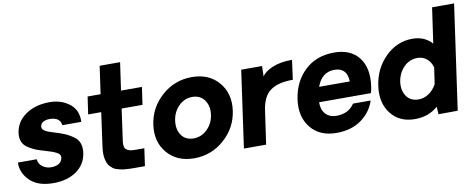

<svg xmlns="http://www.w3.org/2000/svg" viewBox="-64 -1047 3350 1351"><g transform="rotate(-10 1610.5 -371.5)"><path d="M226.1 6.8Q116.2 6.8 59.1 -49.1Q2 -105 3.9 -179.2H138.2Q142.1 -143.1 171.1 -123.5Q200.2 -104 236.8 -106Q302.7 -109.9 311 -159.2Q313 -172.4 306.4 -182.1Q299.8 -191.9 282 -200.4Q264.2 -209 250.5 -213.4Q236.8 -217.8 207 -227.1Q168 -238.3 144 -247.6Q120.1 -256.8 91.6 -274.9Q63 -293 51.5 -320.1Q40 -347.2 44.9 -383.8Q56.2 -462.9 125.5 -511Q194.8 -559.1 297.9 -559.1Q377.9 -559.1 437.5 -514.2Q497.1 -469.2 493.2 -383.8H357.9Q352.1 -438 285.2 -441.9Q254.4 -443.8 233.6 -433.3Q212.9 -422.9 210 -401.9Q209 -394 210.9 -387.5Q212.9 -380.9 219 -375.5Q225.1 -370.1 231 -366.5Q236.8 -362.8 249 -357.9Q261.2 -353 269 -350.6Q276.9 -348.1 293.5 -343Q310.1 -337.9 318.8 -335Q356 -322.8 378.9 -311.8Q401.9 -300.8 428 -282Q454.1 -263.2 464.1 -234.1Q474.1 -205.1 469.2 -167Q458 -85.9 392.1 -39.6Q326.2 6.8 226.1 6.8Z M811 1Q790 1 774.9 0.5Q759.8 0 740.7 -1.5Q721.7 -2.9 708.7 -5.9Q695.8 -8.8 680.4 -13.4Q665 -18.1 655 -25.6Q645 -33.2 635 -43.7Q625 -54.2 619.4 -67.6Q613.8 -81.1 609.9 -98.6Q606 -116.2 606 -138.7Q606 -161.1 609.9 -187L643.1 -426.8H549.8L567.9 -551.8H660.6L689 -750H835L806.6 -551.8H956.1L938 -426.8H789.1L756.8 -196.8Q751 -154.8 770 -139.4Q789.1 -124 828.6 -124H897.9L879.9 1Z M1447.5 -74.5Q1355.5 6.8 1232.7 6.8Q1109.9 6.8 1040.8 -74.5Q971.7 -155.8 988.8 -275.9Q1005.9 -396 1097.7 -477.5Q1189.5 -559.1 1312.5 -559.1Q1435.5 -559.1 1504.6 -477.5Q1573.7 -396 1556.6 -275.9Q1539.6 -155.8 1447.5 -74.5ZM1252.4 -131.8Q1308.6 -131.8 1350.6 -173.3Q1392.6 -214.8 1400.6 -275.9Q1408.7 -336.9 1378.7 -378.9Q1348.6 -420.9 1292.5 -420.9Q1235.4 -420.9 1194.1 -379.4Q1152.8 -337.9 1144.8 -275.9Q1136.7 -213.9 1166 -172.9Q1195.3 -131.8 1252.4 -131.8Z M2029.3 -556.2 2010.3 -417Q1905.3 -417 1849.9 -377.4Q1794.4 -337.9 1780.3 -237.8L1746.1 0H1587.4L1665 -549.8H1814L1812 -475.1Q1831.1 -507.3 1887.7 -531.7Q1944.3 -556.2 2029.3 -556.2Z M2545.4 -275.9Q2542.5 -252 2535.2 -229H2165Q2164.1 -174.8 2192.6 -144.3Q2221.2 -113.8 2270 -113.8Q2356 -113.8 2398.4 -178.2H2524.4Q2498.5 -98.1 2427.5 -46.6Q2356.4 4.9 2250 4.9Q2128.9 4.9 2065.7 -74Q2002.4 -152.8 2019 -274.9Q2037.1 -399.9 2119.1 -477.5Q2201.2 -555.2 2329.1 -555.2Q2447.3 -555.2 2505.4 -480Q2563.5 -404.8 2545.4 -275.9ZM2310.1 -435.1Q2219.2 -435.1 2184.1 -335.9H2403.3Q2399.9 -435.1 2310.1 -435.1Z M3221.2 -749 3115.2 -1 2978 0 2974.1 -54.2Q2908.2 4.9 2810.1 4.9Q2699.2 4.9 2638.7 -73Q2578.1 -150.9 2595.2 -271Q2612.3 -392.1 2695.1 -473.6Q2777.8 -555.2 2888.2 -555.2Q2975.1 -555.2 3027.8 -496.1L3064 -749ZM2858.9 -127Q2897.9 -127 2932.4 -150.4Q2966.8 -173.8 2987.8 -212.9L3004.9 -329.1Q2995.1 -368.2 2967 -392.1Q2939 -416 2899.9 -416Q2842.8 -416 2802 -374.5Q2761.2 -333 2752 -271Q2744.1 -210 2772.9 -168.5Q2801.8 -127 2858.9 -127Z"/></g></svg>

Font: Oakes Grotesk
Style: Bold Italic
Weight: 700
Designer: Samuel Oakes
Foundry: Samuel Oakes
Version: Version 1.0 | wf-rip DC20170320